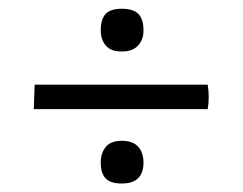

<svg xmlns="http://www.w3.org/2000/svg" viewBox="-20 -484 557 441"><path d="M259.8 -365.7Q234.4 -365.7 222.9 -379.4Q211.4 -393.1 211.4 -414.1Q211.4 -439.5 222.4 -451.7Q233.4 -463.9 259.8 -463.9Q286.1 -463.9 297.9 -451.9Q309.6 -439.9 309.6 -414.1Q309.6 -393.1 297.1 -379.4Q284.7 -365.7 259.8 -365.7ZM57.6 -233.4 59.6 -289.6H457Q461.9 -260.3 457 -233.4ZM211.4 -110.8Q211.4 -132.3 222.9 -146.5Q234.4 -160.6 259.8 -160.6Q285.2 -160.6 297.4 -147Q309.6 -133.3 309.6 -110.8Q309.6 -62.5 259.8 -62.5Q233.4 -62.5 222.4 -74.5Q211.4 -86.4 211.4 -110.8Z"/></svg>

Font: Fjord
Style: One
Weight: 400
Designer: Viktoriya Grabowska
Foundry: Viktoriya Grabowska
Version: Version 1.002